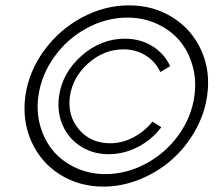

<svg xmlns="http://www.w3.org/2000/svg" viewBox="-20 -690 838 720"><path d="M201.2 -328.1Q213.9 -418 286.4 -481.4Q358.9 -544.9 448.2 -544.9Q505.9 -544.9 551 -517.1Q596.2 -489.3 618.2 -441.9L581.1 -419.9Q563 -459 526.4 -481.9Q489.7 -504.9 442.9 -504.9Q370.1 -504.9 311.5 -453.1Q252.9 -401.4 242.2 -329.1Q232.4 -255.9 276.4 -204.3Q320.3 -152.8 393.1 -152.8Q438 -152.8 480 -174.8Q522 -196.8 551.8 -233.9L585 -212.9Q549.3 -166 497.1 -138.9Q444.8 -111.8 387.2 -111.8Q328.6 -111.8 283 -140.9Q237.3 -169.9 215.3 -219.7Q193.4 -269.5 201.2 -328.1ZM75.2 -331.1Q88.4 -422.4 145.3 -500.5Q202.1 -578.6 287.1 -624.3Q372.1 -669.9 463.9 -669.9Q555.7 -669.9 627.9 -624.3Q700.2 -578.6 735.1 -500.5Q770 -422.4 756.8 -331.1Q747.1 -261.7 711.2 -198.7Q675.3 -135.7 623 -90.1Q570.8 -44.4 503.9 -17.3Q437 9.8 368.2 9.8Q276.4 9.8 204.3 -35.9Q132.3 -81.5 97.4 -160.2Q62.5 -238.8 75.2 -331.1ZM124 -330.1Q115.7 -270.5 131.3 -216.3Q147 -162.1 180.7 -122.8Q214.4 -83.5 265.1 -60.3Q315.9 -37.1 375 -37.1Q454.1 -37.1 527.3 -76.4Q600.6 -115.7 649.4 -183.3Q698.2 -251 709 -330.1Q717.3 -389.6 701.9 -444.1Q686.5 -498.5 652.8 -538.1Q619.1 -577.6 568.4 -600.8Q517.6 -624 458 -624Q378.9 -624 305.9 -584.7Q232.9 -545.4 184.1 -477.5Q135.3 -409.7 124 -330.1Z"/></svg>

Font: Human Sans Light
Style: Italic
Weight: 300
Italic angle: -8°
Designer: Tim Radville
Foundry: Continuum
Version: Version 1.000;FEAKit 1.0